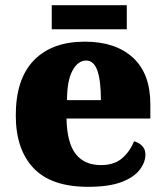

<svg xmlns="http://www.w3.org/2000/svg" viewBox="-20 -712 638 742"><path d="M320 10Q178 10 109.5 -62.5Q41 -135 41 -266Q41 -407 111 -479Q181 -551 308 -551Q426 -551 493.5 -489.5Q561 -428 561 -309V-254H237Q239 -160 272.5 -117Q306 -74 370 -74Q421 -74 451.5 -100Q482 -126 498 -166Q517 -161 529.5 -148Q542 -135 542 -115Q542 -85 520 -56Q498 -27 449.5 -8.5Q401 10 320 10ZM370 -325Q370 -399 356.5 -438.5Q343 -478 313 -478Q281 -478 260 -439Q239 -400 239 -325ZM180 -599V-692H470V-599Z"/></svg>

Font: Noto Rashi Hebrew Black
Style: Regular
Weight: 900
Version: Version 1.006